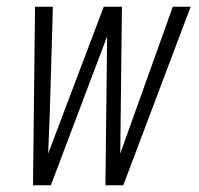

<svg xmlns="http://www.w3.org/2000/svg" viewBox="-20 -550 590 570"><path d="M131 0H78L84 -530H137L128 -220L123 -94L288 -530H342L337 -94L493 -530H546L346 0H293L298 -442Z"/></svg>

Font: Lode Dark
Style: Italic
Weight: 400
Italic angle: -11°
Monospace: yes
Designer: Belleve Invis
Foundry: Belleve Invis
Version: Version 29.2.0; ttfautohint (v1.8.3)